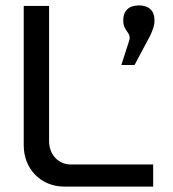

<svg xmlns="http://www.w3.org/2000/svg" viewBox="-20 -692 642 712"><path d="M68 -670V-153C68 -65 132 0 219 0H548V-82H243C196 -82 162 -119 162 -169V-670ZM430 -451H479L537 -560C548 -584 553 -599 553 -615V-617C553 -651 533 -672 495 -672C457 -672 437 -651 437 -617C437 -573 469 -573 459 -541Z"/></svg>

Font: LT Wave Alt
Style: Regular
Weight: 400
Designer: Daniel Lyons
Version: Version 2.5 (Glyphs App)